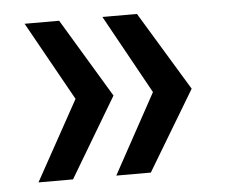

<svg xmlns="http://www.w3.org/2000/svg" viewBox="-39 -525 591 504"><g transform="rotate(-5 256.5 -273.0)"><path d="M259 -274 134 -64H43L159 -274L43 -482H134ZM465 -274 339 -64H248L363 -274L248 -482H339Z"/></g></svg>

Font: BDO Grotesk
Style: Regular
Weight: 400
Designer: Deni Anggara
Foundry: Lokal Container
Version: Version 2.000